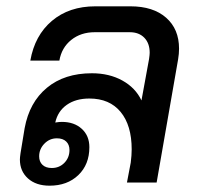

<svg xmlns="http://www.w3.org/2000/svg" viewBox="-20 -578 634 608"><path d="M547 -424Q547 -408 544 -390L476 0H382L394 -63Q397 -86 397 -105Q397 -181 362 -223.5Q327 -266 263 -266Q220 -266 191.5 -246Q163 -226 155 -190Q167 -192 176 -192Q215 -192 239 -170Q263 -148 263 -112Q263 -57 228 -23.5Q193 10 137 10Q94 10 68.5 -13Q43 -36 43 -73Q43 -79 45 -93L58 -172Q73 -254 128.5 -300Q184 -346 271 -346Q326 -346 367.5 -323Q409 -300 428 -260L452 -391Q454 -405 454 -411Q454 -441 437 -458.5Q420 -476 391 -476H280Q236 -476 205.5 -451.5Q175 -427 168 -386H76Q90 -466 144.5 -512Q199 -558 282 -558H393Q465 -558 506 -522Q547 -486 547 -424ZM160 -140Q137 -140 120.5 -123Q104 -106 104 -83Q104 -66 114.5 -56Q125 -46 144 -46Q168 -46 184 -62.5Q200 -79 200 -103Q200 -120 189.5 -130Q179 -140 160 -140Z"/></svg>

Font: Bai Jamjuree Medium
Style: Italic
Weight: 500
Italic angle: -10°
Version: Version 1.000; ttfautohint (v1.6)